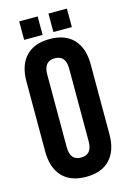

<svg xmlns="http://www.w3.org/2000/svg" viewBox="-127 -894 649 964"><g transform="rotate(-15 198.0 -412.5)"><path d="M141 -161Q141 -92 198 -92Q255 -92 255 -161V-539Q255 -608 198 -608Q141 -608 141 -539ZM31 -532Q31 -616 74 -662Q117 -708 198 -708Q279 -708 322 -662Q365 -616 365 -532V-168Q365 -84 322 -38Q279 8 198 8Q117 8 74 -38Q31 -84 31 -168ZM170 -833V-737H74V-833ZM322 -833V-737H226V-833Z"/></g></svg>

Font: Adderley Bold
Style: Regular
Weight: 700
Designer: gorohovskiy
Version: Version 1.003 November 13, 2017